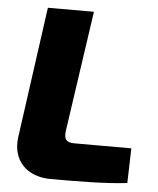

<svg xmlns="http://www.w3.org/2000/svg" viewBox="-51 -734 643 781"><g transform="rotate(5 270.5 -343.5)"><path d="M301 -690H113L39 -157C25 -60 87 3 185 3C291 3 407 3 497 -8L501 -150H269C234 -150 226 -164 229 -195Z"/></g></svg>

Font: Exo 2 Extra Bold
Style: Italic
Weight: 800
Italic angle: -8°
Designer: Natanael Gama
Version: Version 1.001;PS 001.001;hotconv 1.0.88;makeotf.lib2.5.64775